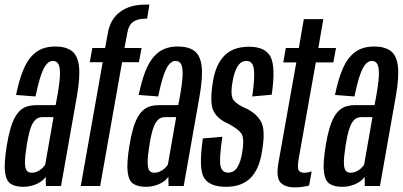

<svg xmlns="http://www.w3.org/2000/svg" viewBox="-31 -806 1745 832"><path d="M70 3.5Q88.5 3.5 104 -0.5Q119.5 -4.5 132.5 -11Q145.5 -17.5 154 -25Q162.5 -32.5 167 -40L168 0H233.5L301.5 -385Q317 -471.5 311.2 -519Q305.5 -566.5 279.5 -585.5Q253.5 -604.5 208 -604.5Q177 -604.5 151.8 -594.8Q126.5 -585 105.2 -561.8Q84 -538.5 67.8 -497.8Q51.5 -457 38.5 -394.5L123 -388Q135.5 -448.5 147.2 -481.8Q159 -515 171.5 -528.5Q184 -542 198 -542Q214.5 -542 222.2 -528Q230 -514 228.8 -479.8Q227.5 -445.5 216.5 -385L210 -350.5H126.5Q107.5 -350.5 90.5 -346Q73.5 -341.5 59.5 -330Q45.5 -318.5 34.2 -298.5Q23 -278.5 14 -247.5Q5 -216.5 -2 -173Q-14 -98 -9.2 -60Q-4.5 -22 15.8 -9.2Q36 3.5 70 3.5ZM105 -57.5Q92.5 -57.5 85 -66.5Q77.5 -75.5 77.2 -101.2Q77 -127 85 -177.5Q91 -216.5 98.2 -240.5Q105.5 -264.5 114.2 -277Q123 -289.5 132.2 -294Q141.5 -298.5 152 -298.5H201L165 -93Q160.5 -85 151.8 -76.8Q143 -68.5 131 -63Q119 -57.5 105 -57.5Z M319 0H403L498 -536.5H571L582.5 -598H508.5L520.5 -662.5Q526.5 -698 546.2 -711.5Q566 -725 598.5 -725H606.5L616.5 -786H598.5Q532 -786 489.5 -754.5Q447 -723 436.5 -663.5L424.5 -598H369L358 -536.5H414Z M601.5 3.5Q620 3.5 635.5 -0.5Q651 -4.5 664 -11Q677 -17.5 685.5 -25Q694 -32.5 698.5 -40L699.5 0H765L833 -385Q848.5 -471.5 842.8 -519Q837 -566.5 811 -585.5Q785 -604.5 739.5 -604.5Q708.5 -604.5 683.2 -594.8Q658 -585 636.8 -561.8Q615.5 -538.5 599.2 -497.8Q583 -457 570 -394.5L654.5 -388Q667 -448.5 678.8 -481.8Q690.5 -515 703 -528.5Q715.5 -542 729.5 -542Q746 -542 753.8 -528Q761.5 -514 760.2 -479.8Q759 -445.5 748 -385L741.5 -350.5H658Q639 -350.5 622 -346Q605 -341.5 591 -330Q577 -318.5 565.8 -298.5Q554.5 -278.5 545.5 -247.5Q536.5 -216.5 529.5 -173Q517.5 -98 522.2 -60Q527 -22 547.2 -9.2Q567.5 3.5 601.5 3.5ZM636.5 -57.5Q624 -57.5 616.5 -66.5Q609 -75.5 608.8 -101.2Q608.5 -127 616.5 -177.5Q622.5 -216.5 629.8 -240.5Q637 -264.5 645.8 -277Q654.5 -289.5 663.8 -294Q673 -298.5 683.5 -298.5H732.5L696.5 -93Q692 -85 683.2 -76.8Q674.5 -68.5 662.5 -63Q650.5 -57.5 636.5 -57.5Z M948 3.5Q1015.5 3.5 1053.8 -34Q1092 -71.5 1104 -148Q1120 -238 1102 -275Q1084 -312 1037 -335.5Q998 -351.5 982 -370.8Q966 -390 976.5 -450.5Q983 -492 997.8 -517Q1012.5 -542 1037 -542Q1064.5 -542 1069.2 -506Q1074 -470 1062 -388L1146.5 -395.5Q1164 -517 1141.2 -560.2Q1118.5 -603.5 1048 -603.5Q979 -603.5 941 -564.5Q903 -525.5 891.5 -451Q877 -363 893.2 -327.2Q909.5 -291.5 956 -271Q998.5 -249 1014 -228.8Q1029.5 -208.5 1018 -142.5Q1012 -105 997.8 -81.5Q983.5 -58 957.5 -58Q930 -58 924.2 -88.5Q918.5 -119 932.5 -213.5L848 -206Q829 -74.5 853.2 -35.5Q877.5 3.5 948 3.5Z M1245.5 6Q1277 6 1308.5 -2L1319.5 -63.5Q1303.5 -57.5 1286.5 -57.5Q1269.5 -57.5 1263 -68.5Q1256.5 -79.5 1263.5 -119L1337.5 -535.5H1413.5L1425 -598H1348.5L1370 -723H1285.5L1264 -598H1207.5L1196.5 -535.5H1253L1175.5 -100.5Q1164.5 -36.5 1184.5 -15.2Q1204.5 6 1245.5 6Z M1452 3.5Q1470.5 3.5 1486 -0.5Q1501.5 -4.5 1514.5 -11Q1527.5 -17.5 1536 -25Q1544.5 -32.5 1549 -40L1550 0H1615.5L1683.5 -385Q1699 -471.5 1693.2 -519Q1687.5 -566.5 1661.5 -585.5Q1635.5 -604.5 1590 -604.5Q1559 -604.5 1533.8 -594.8Q1508.5 -585 1487.2 -561.8Q1466 -538.5 1449.8 -497.8Q1433.5 -457 1420.5 -394.5L1505 -388Q1517.5 -448.5 1529.2 -481.8Q1541 -515 1553.5 -528.5Q1566 -542 1580 -542Q1596.5 -542 1604.2 -528Q1612 -514 1610.8 -479.8Q1609.5 -445.5 1598.5 -385L1592 -350.5H1508.5Q1489.5 -350.5 1472.5 -346Q1455.5 -341.5 1441.5 -330Q1427.5 -318.5 1416.2 -298.5Q1405 -278.5 1396 -247.5Q1387 -216.5 1380 -173Q1368 -98 1372.8 -60Q1377.5 -22 1397.8 -9.2Q1418 3.5 1452 3.5ZM1487 -57.5Q1474.5 -57.5 1467 -66.5Q1459.5 -75.5 1459.2 -101.2Q1459 -127 1467 -177.5Q1473 -216.5 1480.2 -240.5Q1487.5 -264.5 1496.2 -277Q1505 -289.5 1514.2 -294Q1523.5 -298.5 1534 -298.5H1583L1547 -93Q1542.5 -85 1533.8 -76.8Q1525 -68.5 1513 -63Q1501 -57.5 1487 -57.5Z"/></svg>

Font: Anybody ExtraCondensed
Style: Italic
Weight: 400
Width: 2
Italic angle: -10°
Version: Version 1.113;gftools[0.9.25]